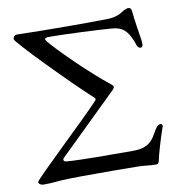

<svg xmlns="http://www.w3.org/2000/svg" viewBox="-78 -748 759 825"><g transform="rotate(-10 301.5 -336.0)"><path d="M46 6C94 6 108 1 158 0C194 -1 233 -1 275 -1C332 -1 394 -1 458 0C486 0 508 5 538 5C548 5 550 -3 552 -12C557 -37 575 -99 593 -150L594 -154C594 -159 590 -163 585 -163C572 -163 563 -147 554 -131C526 -78 494 -70 446 -70C359 -70 220 -70 160 -75C149 -76 144 -84 152 -92L409 -343C413 -348 422 -355 410 -365C320 -436 196 -560 165 -599C163 -602 161 -605 161 -608C161 -612 165 -615 180 -615C247 -615 395 -608 446 -604C497 -601 516 -583 537 -533C542 -521 544 -501 559 -501C567 -501 569 -508 569 -517C569 -524 568 -532 567 -539C564 -562 554 -615 550 -661C549 -676 540 -678 535 -678C530 -678 515 -672 505 -665C489 -654 466 -647 437 -647C382 -646 331 -646 282 -646C193 -646 118 -647 44 -649C38 -649 28 -644 28 -631C28 -619 233 -408 327 -323C330 -319 331 -316 328 -312C273 -251 25 -19 25 -9C25 1 37 6 46 6Z"/></g></svg>

Font: EB Garamond
Style: Regular
Weight: 400
Designer: Georg Duffner and Octavio Pardo
Foundry: Georg Duffner
Version: Version 1.000;PS 001.000;hotconv 1.0.88;makeotf.lib2.5.64775